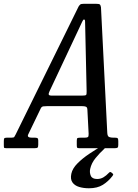

<svg xmlns="http://www.w3.org/2000/svg" viewBox="-95 -775 720 1004"><path d="M-75 -17V-36Q-75 -47 -73 -51Q-71 -55 -60 -55H-36Q-22 -55 -20 -59.5Q-18 -64 -13 -72L316 -741Q320.5 -748 324.8 -751.5Q329 -755 341.5 -755H409Q422.5 -755 426.8 -751.8Q431 -748.5 433 -737L466 -80Q467 -62 475.8 -58.5Q484.5 -55 498.5 -55H506.5Q517.5 -55 520.5 -51.8Q523.5 -48.5 523.5 -37V-17Q523.5 -6 519.8 -3Q516 0 504.5 0H319.5Q310 0 308.2 -3.5Q306.5 -7 306.5 -16.5V-39Q306.5 -51 310.2 -53Q314 -55 326 -55H346.5Q359.5 -55 364.2 -58Q369 -61 368.5 -75L362 -201Q361.5 -214 354.5 -217Q347.5 -220 333 -220H151Q138.5 -220 131 -218.8Q123.5 -217.5 119 -210L52.5 -72Q44.5 -55 72.5 -55H88Q96.5 -55 100.8 -52.5Q105 -50 105 -41V-19Q105 -6.5 101.5 -3.2Q98 0 85 0H-61Q-72.5 0 -73.8 -3Q-75 -6 -75 -17ZM322 -634 164.5 -299Q158.5 -286.5 159.8 -280.8Q161 -275 177 -275H333Q352 -275 355.2 -278.5Q358.5 -282 358 -298L350.5 -636Q350 -655.5 349.8 -664.2Q349.5 -673 344 -673Q340 -673 334.8 -661.5Q329.5 -650 322 -634ZM370 209.5Q342 209.5 318.8 202.5Q295.5 195.5 283.8 178.8Q272 162 278 133.5Q284 105.5 310.5 79Q337 52.5 371.5 29.5Q406 6.5 436.5 -11.5Q457 -24 461.5 -16.5Q464 -12.5 459.8 -7Q455.5 -1.5 448 5.5Q426.5 25 404.8 51.5Q383 78 376.5 108.5Q372.5 127.5 379.8 144.2Q387 161 413 161Q431.5 161 446.5 151.8Q461.5 142.5 472.5 130.5Q481 120.5 487.5 127L493.5 132Q497.5 135.5 497 138Q496.5 140.5 492.5 146Q471.5 173.5 442.8 191.5Q414 209.5 370 209.5Z"/></svg>

Font: Besley* Condensed
Style: Italic
Weight: 400
Width: 3
Italic angle: -13°
Designer: Owen Earl
Foundry: indestructible type*
Version: Version 3.000; ttfautohint (v1.8.3)